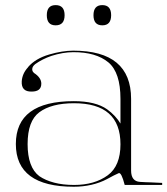

<svg xmlns="http://www.w3.org/2000/svg" viewBox="-20 -709 639 733"><path d="M261.7 -322.8Q345.2 -322.8 389.2 -291.5Q405.3 -279.8 418.5 -265.6Q431.6 -251.5 439.9 -237.3V-331.5Q439.9 -432.1 394 -470.7Q346.2 -510.3 259.8 -509.8Q239.7 -509.8 218.5 -506.1Q197.3 -502.4 176.3 -495.6Q159.2 -489.7 143.3 -481.7Q127.4 -473.6 114.7 -464.4Q103 -455.1 103 -444.8Q103 -436 109.9 -430.7H109.4Q137.7 -412.6 137.7 -389.6Q137.7 -359.4 101.1 -359.4Q60.5 -358.4 63 -398.9Q64 -413.1 69.8 -426.5Q75.7 -439.9 87.4 -452.6H86.9Q114.7 -485.4 168 -501Q218.3 -515.6 259.8 -515.6Q480.5 -515.6 480.5 -331.5V-58.1Q480.5 -16.6 514.6 -14.6Q525.4 -13.7 535.6 -13.4Q545.9 -13.2 557.1 -12.7Q566.4 -12.2 577.9 -11.7Q589.4 -11.2 599.1 -10.7V-2.9H456.1Q443.4 -52.2 433.1 -47.9Q418 -41.5 388.7 -25.4Q362.3 -11.2 329.8 -3.7Q297.4 3.9 261.7 3.9Q40.5 3.9 40.5 -159.2Q40.5 -322.8 261.7 -322.8ZM262.7 -2.9Q341.3 -2.9 391.6 -40Q439.9 -75.7 439.9 -158.2Q439.9 -314.9 262.7 -314.9Q176.3 -314.9 129.9 -280.3Q85.4 -247.1 85.4 -158.7Q85.4 -114.3 96.7 -83.7Q107.9 -53.2 129.9 -36.6Q153.3 -20.5 186.8 -11.7Q220.2 -2.9 262.7 -2.9ZM192.4 -612.3Q158.7 -612.3 158.7 -650.9Q158.7 -689.5 192.4 -689.5Q226.6 -689.5 226.6 -650.9Q226.6 -612.3 192.4 -612.3ZM370.6 -612.3Q336.9 -612.3 336.9 -650.9Q336.9 -689.5 370.6 -689.5Q404.3 -689.5 404.3 -650.9Q404.3 -612.3 370.6 -612.3Z"/></svg>

Font: Tartlers End
Style: Regular
Weight: 200
Designer: Peter Wiegel
Foundry: Peter Wiegel
Version: Version 1.000 2013 initial release